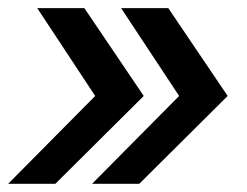

<svg xmlns="http://www.w3.org/2000/svg" viewBox="-28 -527 614 477"><path d="M-7.8 -70.3 208.5 -288.6 64.5 -506.8H181.6L329.1 -288.6L109.4 -70.3ZM200.7 -70.3 417 -288.6 272.9 -506.8H390.1L537.6 -288.6L317.9 -70.3Z"/></svg>

Font: Inter 28pt Medium
Style: Italic
Weight: 500
Italic angle: -9.3988°
Designer: Rasmus Andersson
Foundry: rsms
Version: Version 4.001;git-66647c0bb